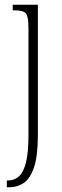

<svg xmlns="http://www.w3.org/2000/svg" viewBox="-20 -556 262 816"><path d="M9 240V211H14Q41 211 60.5 193.5Q80 176 90.5 134Q101 92 101 18V-437Q101 -486 90 -499Q79 -512 44 -512H34V-536H141V16Q141 107 124.5 155.5Q108 204 80.5 222Q53 240 19 240Z"/></svg>

Font: Noto Serif Tamil ExtraCondensed ExtraLight
Style: Italic
Weight: 200
Width: 2
Italic angle: -12°
Designer: Indian Type Foundry, Tom Grace, and the Monotype Design Team
Foundry: Monotype Imaging Inc.
Version: Version 2.003; ttfautohint (v1.8.4.7-5d5b)